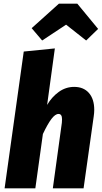

<svg xmlns="http://www.w3.org/2000/svg" viewBox="-20 -1023 553 1043"><path d="M492 -426Q492 -410 489 -390L434 0H267L316 -356Q317 -363 317 -375Q317 -404 298 -404Q280 -404 259.5 -377Q239 -350 213 -295L172 0H5L109 -743L278 -760L236 -453Q261 -496 299 -523.5Q337 -551 383 -551Q434 -551 463 -518Q492 -485 492 -426ZM152 -870 300 -1003H400L513 -866L448 -803L339 -889L209 -803Z"/></svg>

Font: Fira Sans Condensed ExtraBold
Style: Italic
Weight: 800
Width: 3
Italic angle: -8°
Designer: bBox Type GmbH & Carrois Corporate GbR & Edenspiekermann AG
Foundry: bBox Type GmbH & Carrois Corporate GbR & Edenspiekermann AG
Version: Version 4.301